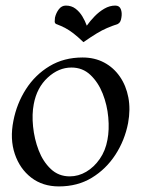

<svg xmlns="http://www.w3.org/2000/svg" viewBox="-20 -657 505 688"><path d="M191 11Q133 11 92 -20.5Q51 -52 33 -105.5Q15 -159 28 -224Q40 -286 73 -337.5Q106 -389 157.5 -420Q209 -451 276 -451Q319 -451 353 -433Q387 -415 409.5 -382.5Q432 -350 440 -307.5Q448 -265 439 -216Q427 -154 393.5 -102.5Q360 -51 309 -20Q258 11 191 11ZM230 -25Q261 -25 289 -41.5Q317 -58 337.5 -87.5Q358 -117 365 -156Q372 -192 368 -236.5Q364 -281 348 -321.5Q332 -362 304 -388.5Q276 -415 236 -415Q190 -415 151 -379Q112 -343 101 -284Q94 -248 98.5 -203.5Q103 -159 118.5 -118.5Q134 -78 162 -51.5Q190 -25 230 -25ZM291 -565Q303 -582 319 -598.5Q335 -615 354 -626Q373 -637 393 -637Q408 -637 413 -624Q418 -611 415 -594Q414 -586 411 -580Q408 -574 402 -571Q381 -564 363.5 -556.5Q346 -549 327 -537.5Q308 -526 279 -506Q258 -526 243 -537.5Q228 -549 214 -556.5Q200 -564 181 -571Q176 -574 176 -580Q176 -586 177 -594Q181 -611 191 -624Q201 -637 216 -637Q236 -637 250.5 -626Q265 -615 275 -598.5Q285 -582 291 -565Z"/></svg>

Font: Young Serif Light
Style: Italic
Weight: 300
Italic angle: -10.979°
Designer: Bastien Sozeau
Foundry: NBR — Bastien Sozeau
Version: Version 5.001